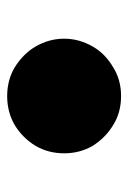

<svg xmlns="http://www.w3.org/2000/svg" viewBox="69 -558 358 536"><g transform="rotate(90 248.0 -290.0)"><path d="M168 -152Q130 -176 110 -210Q88 -248 88 -290Q88 -332 110 -370Q130 -405 168 -427Q203 -449 248 -449Q294 -449 329 -427Q364 -406 387 -370Q408 -334 408 -290Q408 -246 387 -210Q365 -174 329 -152Q293 -131 248 -131Q204 -131 168 -152Z"/></g></svg>

Font: Sinter Bold
Style: Regular
Weight: 700
Foundry: Adobe & rsms
Version: Version 1.000